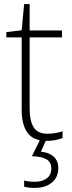

<svg xmlns="http://www.w3.org/2000/svg" viewBox="-20 -679 351 939"><path d="M212 -25Q234 -25 252.5 -28.5Q271 -32 286 -37V-4Q270 2 251.5 6Q233 10 208 10Q144 10 115 -29Q86 -68 86 -143V-496H11V-522L86 -531L98 -659H125V-530H283V-496H125V-146Q125 -88 144.5 -56.5Q164 -25 212 -25ZM265 144Q265 188 233.5 214Q202 240 150 240Q119 240 98 234V204Q120 210 151 210Q186 210 208.5 193.5Q231 177 231 145Q231 114 207 100Q183 86 136 85L178 0H208L180 63Q219 66 242 86.5Q265 107 265 144Z"/></svg>

Font: Noto Sans Disp ExtLt
Style: Regular
Weight: 200
Designer: Monotype Design Team
Foundry: Monotype Imaging Inc.
Version: Version 2.000;GOOG;noto-source:20170915:90ef993387c0